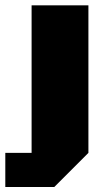

<svg xmlns="http://www.w3.org/2000/svg" viewBox="-69 -539 408 731"><path d="M-48.8 43H51.3V-518.6H267.6V43L137.7 172.9H-48.8Z"/></svg>

Font: Black Ops One [rus by aLiNcE]
Style: Regular
Weight: 400
Designer: James Grieshaber
Foundry: James Grieshaber
Version: Version 1.002;May 25, 2024;FontCreator 13.0.0.2680 64-bit